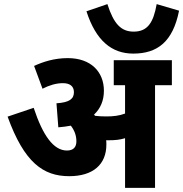

<svg xmlns="http://www.w3.org/2000/svg" viewBox="-20 -915 892 935"><path d="M852 -863 743 -895C727 -804 698 -761 631 -761C570 -761 534 -798 503 -895L401 -860C447 -717 524 -654 629 -654C747 -654 822 -712 852 -863ZM498 -211C498 -218 498 -225 497 -232C502 -232 507 -232 512 -232C538 -232 564 -234 589 -242V0H735V-500H817V-622H534V-500H589V-362C560 -351 531 -348 497 -348C476 -348 459 -349 443 -351C441 -353 440 -355 438 -357C469 -386 486 -425 486 -473C486 -565 423 -632 310 -632C244 -632 190 -614 146 -594L187 -483C220 -500 254 -510 286 -510C318 -510 340 -497 340 -466C340 -434 319 -416 255 -412L264 -295C285 -297 306 -299 325 -303C342 -281 352 -256 352 -227C352 -198 337 -182 306 -182C241 -182 189 -254 144 -390L17 -347C98 -123 191 -57 317 -57C433 -57 498 -114 498 -211Z"/></svg>

Font: Noto Sans SemiCondensed ExtraBold
Style: Italic
Weight: 800
Width: 4
Italic angle: -12°
Designer: Monotype Design Team
Foundry: Monotype Imaging Inc.
Version: Version 2.013